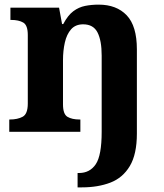

<svg xmlns="http://www.w3.org/2000/svg" viewBox="-20 -569 707 829"><path d="M315 240V178H321Q368 178 393.5 140Q419 102 419 0V-329Q419 -394 401 -429Q383 -464 339 -464Q306 -464 287 -442.5Q268 -421 260 -385.5Q252 -350 252 -309V-118Q252 -76 271.5 -64.5Q291 -53 324 -53H327V0H20V-53H22Q56 -53 78 -65Q100 -77 100 -122V-418Q100 -460 80.5 -471.5Q61 -483 28 -483H25V-536H235L248 -465H253Q273 -503 296.5 -520.5Q320 -538 347.5 -543.5Q375 -549 406 -549Q483 -549 527 -503Q571 -457 571 -356V8Q571 97 540.5 148Q510 199 456.5 219.5Q403 240 334 240Z"/></svg>

Font: Noto Serif Toto
Style: Bold
Weight: 700
Designer: Monotype Design Team
Foundry: Monotype Imaging Inc.
Version: Version 2.001; ttfautohint (v1.8.4.7-5d5b)